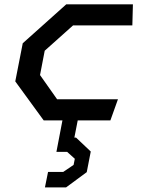

<svg xmlns="http://www.w3.org/2000/svg" viewBox="-20 -540 660 861"><path d="M176 0H260L233 141H281L315.5 172L310 199.5L263.5 231H195.5L181.5 300.5H276L369 232L387 139.5L321 77H313.5L328.5 0H475L509 -95H236L159.5 -203.5L180.5 -312.5L307.5 -426H573.5L576 -520.5H277L82 -346L48.5 -175Z"/></svg>

Font: Monaspace Krypton Medium
Style: Italic
Weight: 500
Italic angle: -11°
Designer: Riley Cran & the Lettermatic Team
Foundry: Lettermatic
Version: Version 1.101 (Monaspace Krypton)